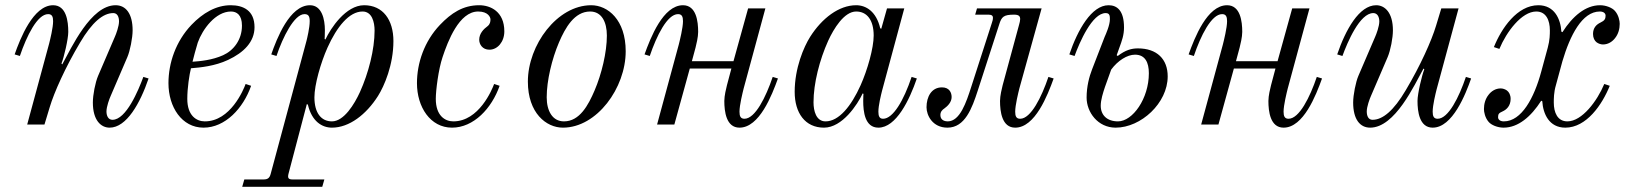

<svg xmlns="http://www.w3.org/2000/svg" viewBox="-20 -476 6232 734"><path d="M36 -268 56 -262C82 -339 123 -422 164 -422C179 -422 183 -412 183 -395C183 -370 172 -326 168 -310L84 0H150L170 -66C187 -123 230 -219 286 -313C332 -391 374 -426 413 -426C429 -426 435 -411 435 -394C435 -376 424 -346 419 -335L355 -186C344 -160 335 -113 335 -84C335 -16 366 12 399 12C464 12 516 -82 548 -176L528 -182C509 -130 462 -18 410 -18C394 -18 387 -33 387 -50C387 -68 398 -98 403 -109L467 -258C477 -281 487 -331 487 -360C487 -424 461 -456 422 -456C327 -456 253 -293 218 -230L215 -233C224 -255 241 -326 241 -354C241 -394 234 -456 183 -456C107 -456 57 -328 36 -268Z M624 -158C624 -67 675 12 758 12C841 12 910 -62 940 -148L919 -155C911 -133 861 -12 763 -12C731 -12 696 -34 696 -98C696 -140 704 -191 710 -215C746 -218 801 -223 852 -247C912 -275 953 -316 953 -372C953 -436 910 -456 862 -456C806 -456 755 -426 712 -381C652 -318 624 -235 624 -158ZM716 -240C718 -249 731 -298 736 -313C754 -364 804 -432 863 -432C885 -432 905 -419 905 -378C905 -324 873 -283 833 -265C791 -246 745 -242 716 -240Z M1182 -104C1182 -152 1206 -236 1232 -294C1268 -374 1315 -432 1366 -432C1402 -432 1412 -392 1412 -359C1412 -287 1389 -197 1356 -124C1335 -78 1295 -12 1249 -12C1208 -12 1182 -44 1182 -104ZM906 238H1212L1220 210H1098C1082 210 1079 204 1083 188L1153 -78L1157 -76C1172 -12 1211 12 1249 12C1315 12 1380 -38 1425 -109C1449 -147 1484 -228 1484 -319C1484 -400 1444 -456 1372 -456C1302 -456 1244 -368 1224 -325L1221 -327C1221 -327 1222 -341 1222 -361C1222 -401 1211 -456 1165 -456C1087 -456 1038 -328 1017 -268L1037 -262C1061 -334 1105 -422 1144 -422C1159 -422 1164 -414 1164 -395C1164 -370 1154 -329 1152 -321L1015 188C1011 204 1004 210 988 210H914Z M1574 -158C1574 -67 1625 12 1708 12C1791 12 1860 -62 1890 -148L1869 -155C1861 -133 1811 -12 1713 -12C1681 -12 1646 -34 1646 -98C1646 -130 1656 -211 1672 -258C1692 -318 1735 -432 1808 -432C1846 -432 1855 -410 1855 -402C1855 -394 1854 -384 1844 -376C1829 -365 1812 -348 1812 -324C1812 -307 1824 -286 1851 -286C1882 -286 1908 -316 1908 -356C1908 -432 1855 -456 1812 -456C1750 -456 1705 -426 1662 -381C1602 -318 1574 -235 1574 -158Z M2070 -104C2070 -168 2090 -251 2117 -314C2141 -370 2176 -432 2236 -432C2280 -432 2300 -392 2300 -340C2300 -276 2280 -193 2253 -130C2229 -74 2196 -12 2136 -12C2092 -12 2070 -52 2070 -104ZM1998 -164C1998 -44 2068 12 2132 12C2262 12 2372 -140 2372 -280C2372 -400 2304 -456 2240 -456C2110 -456 1998 -304 1998 -164Z M2444 -268 2464 -262C2490 -339 2531 -422 2572 -422C2587 -422 2591 -412 2591 -395C2591 -370 2579 -322 2575 -306L2492 0H2558L2617 -214H2776L2759 -150C2756 -138 2749 -110 2749 -90C2749 -50 2756 12 2807 12C2883 12 2931 -112 2954 -176L2934 -182C2908 -105 2867 -22 2826 -22C2811 -22 2807 -32 2807 -49C2807 -74 2819 -122 2823 -138L2906 -444H2840L2784 -242H2625L2639 -294C2642 -306 2649 -334 2649 -354C2649 -394 2642 -456 2591 -456C2515 -456 2467 -332 2444 -268Z M3018 -125C3018 -44 3058 12 3130 12C3200 12 3258 -76 3278 -119L3281 -117C3281 -117 3280 -110 3280 -90C3280 -50 3286 12 3338 12C3406 12 3457 -94 3485 -176L3465 -182C3435 -92 3394 -22 3356 -22C3342 -22 3338 -32 3338 -49C3338 -73 3348 -113 3352 -129L3437 -444H3371L3349 -366L3345 -368C3330 -432 3291 -456 3253 -456C3187 -456 3122 -406 3077 -335C3053 -297 3018 -216 3018 -125ZM3090 -85C3090 -157 3113 -247 3146 -320C3167 -366 3207 -432 3253 -432C3294 -432 3320 -400 3320 -340C3320 -292 3296 -208 3270 -150C3234 -70 3187 -12 3136 -12C3100 -12 3090 -52 3090 -85Z M3522 -66C3522 -35 3545 12 3602 12C3669 12 3696 -62 3718 -130L3800 -383C3809 -412 3817 -420 3857 -420C3876 -420 3880 -413 3880 -403C3880 -397 3878 -389 3876 -382L3813 -150C3810 -138 3803 -110 3803 -90C3803 -50 3810 12 3861 12C3937 12 3985 -112 4008 -176L3988 -182C3962 -105 3921 -22 3880 -22C3865 -22 3861 -32 3861 -49C3861 -74 3873 -122 3877 -138L3962 -444H3715L3708 -420H3759C3772 -420 3776 -415 3776 -408C3776 -403 3775 -397 3772 -389L3693 -144C3674 -85 3650 -12 3603 -12C3596 -12 3575 -14 3575 -36C3575 -49 3582 -56 3591 -62C3602 -70 3618 -85 3618 -105C3618 -121 3610 -142 3581 -142C3541 -142 3522 -106 3522 -66Z M4188 -72C4188 -94 4197 -122 4204 -143L4228 -210C4253 -244 4289 -267 4319 -267C4358 -267 4372 -237 4372 -196C4372 -99 4310 -12 4254 -12C4212 -12 4188 -36 4188 -72ZM4068 -268 4088 -262C4107 -314 4155 -426 4207 -426C4223 -426 4223 -414 4223 -402C4223 -380 4208 -346 4203 -335L4155 -211C4144 -183 4134 -145 4134 -103C4134 -47 4177 12 4245 12C4342 12 4444 -82 4444 -184C4444 -250 4403 -291 4330 -291C4306 -291 4283 -285 4253 -262L4249 -265L4259 -293C4269 -320 4277 -342 4277 -371C4277 -435 4251 -456 4218 -456C4153 -456 4100 -362 4068 -268Z M4524 -268 4544 -262C4570 -339 4611 -422 4652 -422C4667 -422 4671 -412 4671 -395C4671 -370 4659 -322 4655 -306L4572 0H4638L4697 -214H4856L4839 -150C4836 -138 4829 -110 4829 -90C4829 -50 4836 12 4887 12C4963 12 5011 -112 5034 -176L5014 -182C4988 -105 4947 -22 4906 -22C4891 -22 4887 -32 4887 -49C4887 -74 4899 -122 4903 -138L4986 -444H4920L4864 -242H4705L4719 -294C4722 -306 4729 -334 4729 -354C4729 -394 4722 -456 4671 -456C4595 -456 4547 -332 4524 -268Z M5092 -268 5112 -262C5131 -314 5178 -426 5230 -426C5246 -426 5253 -411 5253 -394C5253 -376 5242 -346 5237 -335L5173 -186C5163 -163 5153 -113 5153 -84C5153 -20 5179 12 5218 12C5313 12 5387 -151 5422 -214L5425 -211C5416 -189 5399 -118 5399 -90C5399 -50 5406 12 5457 12C5533 12 5583 -116 5604 -176L5584 -182C5558 -105 5517 -22 5476 -22C5461 -22 5457 -32 5457 -49C5457 -74 5468 -118 5472 -134L5556 -444H5490L5470 -378C5453 -321 5410 -225 5354 -131C5308 -53 5266 -18 5227 -18C5211 -18 5205 -33 5205 -50C5205 -68 5216 -98 5221 -109L5285 -258C5296 -284 5305 -331 5305 -360C5305 -428 5274 -456 5241 -456C5176 -456 5124 -362 5092 -268Z M5653 -59C5653 -48 5657 -26 5671 -10C5681 2 5705 12 5728 12C5784 12 5833 -30 5872 -91L5876 -89C5879 -41 5902 12 5964 12C6045 12 6105 -76 6134 -148L6113 -155C6086 -90 6028 -12 5972 -12C5934 -12 5920 -46 5920 -84C5920 -98 5920 -123 5928 -150L5953 -242C5982 -340 6028 -432 6096 -432C6109 -432 6118 -426 6118 -416C6118 -404 6114 -397 6099 -390C6082 -382 6070 -369 6070 -346C6070 -331 6076 -320 6084 -314C6091 -309 6100 -306 6108 -306C6128 -306 6144 -317 6154 -330C6167 -346 6172 -366 6172 -385C6172 -396 6168 -418 6154 -434C6144 -446 6120 -456 6097 -456C6041 -456 5992 -414 5953 -353L5949 -355C5946 -403 5923 -456 5861 -456C5780 -456 5720 -368 5691 -296L5712 -289C5739 -354 5797 -432 5853 -432C5891 -432 5905 -398 5905 -360C5905 -346 5905 -323 5897 -294L5872 -202C5845 -102 5797 -12 5729 -12C5716 -12 5707 -18 5707 -28C5707 -41 5711 -44 5724 -50C5740 -57 5755 -72 5755 -98C5755 -113 5749 -124 5741 -130C5734 -135 5725 -138 5717 -138C5697 -138 5681 -127 5671 -114C5658 -98 5653 -78 5653 -59Z"/></svg>

Font: Old Standard
Style: Italic
Weight: 400
Italic angle: -15.2°
Designer: Alexey Kryukov <alexios@thessalonica.org.ru>
Version: Version 2.0